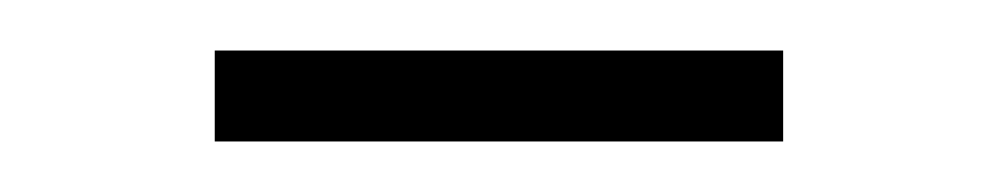

<svg xmlns="http://www.w3.org/2000/svg" viewBox="-20 -324 395 76"><path d="M65 -268V-304H290V-268Z"/></svg>

Font: Saira Thin
Style: Regular
Weight: 100
Designer: Hector Gatti with collaboration of the Omnibus-Type team
Foundry: Omnibus-Type
Version: Version 1.101